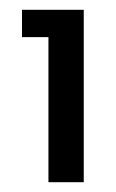

<svg xmlns="http://www.w3.org/2000/svg" viewBox="-20 -724 236 392"><path d="M78.9 -352V-648.2H24.9V-704H151V-352Z"/></svg>

Font: Poppins Variable
Style: Regular
Weight: 100
Designer: Jonny Pinhorn
Foundry: Indian Type Foundry
Version: Version 6.000